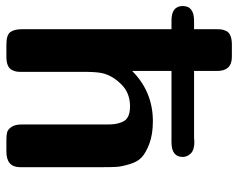

<svg xmlns="http://www.w3.org/2000/svg" viewBox="-108 -668 762 615"><g transform="rotate(90 273.5 -361.0)"><path d="M33.2 -601.1H60.1V-674.8Q60.1 -683.6 61 -689.7Q62 -695.8 65.9 -704.3Q69.8 -712.9 80.8 -717.5Q91.8 -722.2 108.9 -722.2H148.9Q193.8 -722.2 193.8 -674.8V-601.1H407.2Q410.2 -601.1 414.1 -601.6Q418 -602.1 420.9 -602.1Q446.8 -602.1 458 -590.6Q469.2 -579.1 469.2 -564.9Q469.2 -528.8 421.9 -528.8H193.8V-402.8Q259.8 -468.8 354 -469.2Q397 -469.2 426.5 -458Q456.1 -446.8 470.5 -433.3Q484.9 -419.9 492.4 -394.5Q500 -369.1 501 -353Q502 -336.9 502 -308.1V-43.9Q502 0 452.1 0H413.1Q398.9 0 389.9 -2.4Q380.9 -4.9 373 -16.4Q365.2 -27.8 365.2 -48.8V-318.8Q365.2 -336.9 364 -346.4Q362.8 -356 357.9 -369.4Q353 -382.8 340.6 -389.4Q328.1 -396 307.1 -396Q265.1 -396 238 -369.4Q210.9 -342.8 202.1 -312Q197.3 -294.9 196.8 -261.2V-50.8Q196.8 -39.6 195.8 -32.7Q194.8 -25.9 190.4 -17.3Q186 -8.8 175.5 -4.4Q165 0 148.9 0H108.9Q78.1 0 69.1 -12.9Q60.1 -25.9 60.1 -48.8V-528.8H32.2Q-14.2 -528.8 -14.2 -564.9Q-14.2 -601.1 33.2 -601.1Z"/></g></svg>

Font: CMU Sans Serif
Style: Bold
Weight: 700
Version: Version 0.7.0